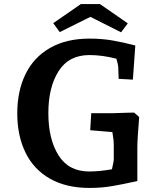

<svg xmlns="http://www.w3.org/2000/svg" viewBox="-20 -910 784 945"><path d="M65 -352Q65 -462 105.5 -545Q146 -628 226 -674Q306 -720 421 -720Q480 -720 533 -711Q586 -702 646 -686L634 -518L564 -522L562 -578Q562 -590 553 -621Q484 -639 420 -639Q319 -639 268.5 -560Q218 -481 218 -353Q218 -225 268 -145.5Q318 -66 419 -66Q470 -66 531 -77Q540 -115 540 -128V-196Q540 -222 533 -260L424 -269L429 -353H540L601 -355L640 -356L665 -334Q656 -224 656 -186V-19Q585 -3 532 6Q479 15 421 15Q306 15 226 -30.5Q146 -76 105.5 -159Q65 -242 65 -352ZM425 -827 274 -752 242 -796 378 -890H472L609 -795L576 -751Z"/></svg>

Font: Andada Pro ExtraBold
Style: Regular
Weight: 800
Designer: Carolina Giovagnoli
Foundry: Huerta Tipografica
Version: Version 3.005; ttfautohint (v1.8.4)